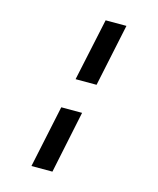

<svg xmlns="http://www.w3.org/2000/svg" viewBox="-134 -831 917 1114"><g transform="rotate(15 325.0 -274.0)"><path d="M280 -363 360 -738H485L406 -363ZM163 190 242 -184H367L289 190Z"/></g></svg>

Font: Azeret Mono Thin Medium
Style: Italic
Weight: 500
Italic angle: -12°
Version: Version 1.002